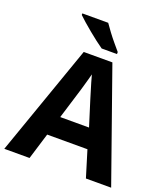

<svg xmlns="http://www.w3.org/2000/svg" viewBox="-165 -1049 1019 1165"><g transform="rotate(20 345.0 -467.0)"><path d="M527 0 475 -170H215L163 0H0L252 -717H437L690 0ZM387 -463Q382 -480 374 -506Q366 -532 358 -559Q350 -586 345 -606Q340 -586 331.5 -556.5Q323 -527 315.5 -500.5Q308 -474 304 -463L253 -297H439ZM331 -934Q346 -912 366.5 -884.5Q387 -857 408.5 -831.5Q430 -806 446 -787V-774H347Q328 -787 302.5 -806.5Q277 -826 250.5 -848Q224 -870 201 -890Q178 -910 164 -924V-934Z"/></g></svg>

Font: Noto Sans Thai
Style: Bold
Weight: 700
Designer: Monotype Design Team
Foundry: Monotype Imaging Inc.
Version: Version 2.001